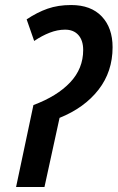

<svg xmlns="http://www.w3.org/2000/svg" viewBox="-20 -744 468 764"><path d="M113 -326Q207 -361 259 -416Q311 -471 311 -545Q311 -583 292 -604.5Q273 -626 239 -626Q209 -626 178 -614Q147 -602 116 -581L86 -667Q128 -695 169.5 -709.5Q211 -724 263 -724Q342 -724 385 -678.5Q428 -633 428 -556Q428 -459 372 -387Q316 -315 217 -275L157 0H44Z"/></svg>

Font: Noto Sans Condensed SemiBold
Style: Italic
Weight: 600
Width: 3
Italic angle: -12°
Designer: Monotype Design Team
Foundry: Monotype Imaging Inc.
Version: Version 2.013; ttfautohint (v1.8.4.7-5d5b)